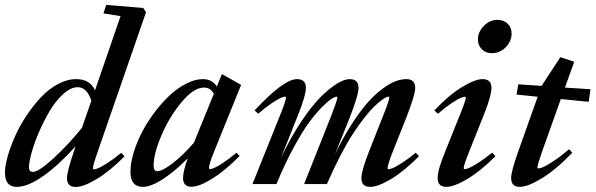

<svg xmlns="http://www.w3.org/2000/svg" viewBox="-25 -745 2410 777"><path d="M43 11.2Q-4.9 11.2 -4.9 -45.9Q-4.9 -73.7 6.1 -112.5Q17.1 -151.4 35.9 -193.6Q54.7 -235.8 82.3 -277.1Q109.9 -318.4 140.6 -351.3Q171.4 -384.3 209 -404.5Q246.6 -424.8 282.7 -424.8Q339.4 -424.8 359.4 -379.4L462.9 -679.7L393.6 -690.9L404.8 -725.1L554.7 -712.9L565.9 -695.3L370.6 -131.8Q351.1 -75.7 351.1 -63.5Q351.1 -59.6 355 -59.6Q360.8 -59.6 372.8 -64.5Q384.8 -69.3 409.9 -85.4Q435.1 -101.6 465.8 -126.5L479 -112.3Q419.4 -52.2 366.2 -20.3Q313 11.7 281.2 11.7Q246.1 11.7 246.1 -23.9Q246.1 -50.8 273.9 -131.8L281.2 -153.3Q212.9 -77.1 150.4 -33Q87.9 11.2 43 11.2ZM92.3 -67.9Q92.3 -49.3 107.9 -49.3Q131.8 -49.3 191.9 -104.7Q252 -160.2 306.6 -227.5L344.7 -337.4Q326.7 -392.1 290 -392.1Q261.7 -392.1 231.4 -365Q201.2 -337.9 177 -297.4Q152.8 -256.8 133.3 -211.7Q113.8 -166.5 103 -127.7Q92.3 -88.9 92.3 -67.9Z M553.2 11.2Q502.9 11.2 502.9 -49.8Q502.9 -85 515.9 -127.7Q528.8 -170.4 550.3 -211.4Q571.8 -252.4 601.3 -291.5Q630.9 -330.6 662.6 -359.9Q694.3 -389.2 729.5 -407Q764.6 -424.8 795.4 -424.8Q834 -424.8 852.5 -394.5L873 -445.3L950.7 -401.4L841.8 -132.3Q820.8 -81.1 820.8 -64.9Q820.8 -60.5 824.2 -60.5Q830.1 -60.5 841.6 -65.2Q853 -69.8 877.4 -85.7Q901.9 -101.6 932.1 -127L944.8 -113.8Q884.8 -53.2 832.8 -21.2Q780.8 10.7 750 10.7Q715.8 10.7 715.8 -24.4Q715.8 -51.8 734.9 -104.5Q685.1 -53.7 635.7 -21.2Q586.4 11.2 553.2 11.2ZM596.7 -74.7Q596.7 -52.2 611.3 -52.2Q632.3 -52.2 674.6 -85Q716.8 -117.7 759.8 -167.5L840.3 -365.2Q827.6 -390.6 800.3 -390.6Q758.8 -390.6 709.5 -331.3Q660.2 -272 628.4 -197.3Q596.7 -122.6 596.7 -74.7Z M996.6 0 1107.9 -277.3Q1132.3 -337.9 1132.3 -349.6Q1132.3 -354 1128.4 -354Q1122.6 -354 1110.1 -348.4Q1097.7 -342.8 1073 -326.2Q1048.3 -309.6 1020 -284.7L1005.4 -298.3Q1123 -424.8 1177.2 -424.8Q1212.9 -424.8 1212.9 -389.2Q1212.9 -359.4 1182.6 -283.2L1112.3 -107.4Q1152.8 -191.4 1196 -255.9Q1239.3 -320.3 1275.6 -355.5Q1312 -390.6 1340.8 -407.7Q1369.6 -424.8 1390.1 -424.8Q1425.8 -424.8 1425.8 -389.2Q1425.8 -358.9 1387.2 -261.2L1331.1 -121.6Q1364.3 -189.9 1399.2 -243.9Q1434.1 -297.9 1463.9 -331.1Q1493.7 -364.3 1523.2 -386Q1552.7 -407.7 1575.7 -416.3Q1598.6 -424.8 1619.6 -424.8Q1655.3 -424.8 1655.3 -389.2Q1655.3 -360.4 1616.2 -261.2L1564.9 -132.3Q1543.5 -78.6 1543.5 -64Q1543.5 -60.1 1547.4 -60.1Q1553.2 -60.1 1564.9 -64.9Q1576.7 -69.8 1601.8 -85.7Q1627 -101.6 1657.7 -127L1670.4 -112.8Q1611.3 -52.7 1558.1 -20.8Q1504.9 11.2 1473.1 11.2Q1437.5 11.2 1437.5 -23.9Q1437.5 -53.7 1468.3 -131.8L1524.4 -273.9Q1550.3 -338.4 1550.3 -350.1Q1550.3 -354 1546.4 -354Q1543.5 -354 1536.4 -350.6Q1529.3 -347.2 1515.6 -336.7Q1502 -326.2 1485.8 -310.3Q1469.7 -294.4 1447.8 -266.4Q1425.8 -238.3 1402.8 -202.9Q1379.9 -167.5 1352.3 -114.7Q1324.7 -62 1297.9 0H1205.6L1314.5 -273.9Q1340.3 -340.8 1340.3 -350.1Q1340.3 -354 1336.4 -354Q1332 -354 1319.6 -346.9Q1307.1 -339.8 1282.7 -316.2Q1258.3 -292.5 1230.7 -256.3Q1203.1 -220.2 1166 -152.8Q1128.9 -85.4 1093.8 0Z M1964.8 -529.8Q1940.4 -529.8 1924.8 -545.7Q1909.2 -561.5 1909.2 -585.4Q1909.2 -616.2 1933.3 -640.4Q1957.5 -664.6 1987.8 -664.6Q2013.7 -664.6 2029.5 -649.2Q2045.4 -633.8 2045.4 -609.4Q2045.4 -578.6 2022 -554.2Q1998.5 -529.8 1964.8 -529.8ZM1781.2 11.2Q1746.1 11.2 1746.1 -24.4Q1746.1 -58.1 1776.9 -132.3L1835 -277.3Q1859.9 -338.4 1859.9 -349.1Q1859.9 -353.5 1856 -353.5Q1850.1 -353.5 1837.6 -348.1Q1825.2 -342.8 1800.5 -326.2Q1775.9 -309.6 1747.6 -284.7L1732.9 -297.9Q1789.1 -358.4 1843 -391.6Q1897 -424.8 1928.2 -424.8Q1963.9 -424.8 1963.9 -389.2Q1963.9 -357.9 1934.1 -283.2L1874 -132.3Q1851.6 -77.6 1851.6 -64.5Q1851.6 -60.5 1855 -60.5Q1861.3 -60.5 1873 -65.2Q1884.8 -69.8 1910.2 -85.9Q1935.5 -102.1 1966.8 -127.4L1980 -112.8Q1919.9 -52.7 1866.5 -20.8Q1813 11.2 1781.2 11.2Z M2078.6 11.2Q2043.5 11.2 2043.5 -24.4Q2043.5 -51.3 2072.3 -132.3L2150.9 -353.5L2065.4 -362.3L2072.3 -403.8L2166.5 -397.5L2167 -397.9L2242.7 -513.7L2298.8 -495.1L2261.2 -390.6L2364.7 -383.8L2357.4 -333L2244.6 -344.2L2170.4 -136.2Q2149.9 -78.6 2149.9 -67.4Q2149.9 -63.5 2153.8 -63.5Q2160.2 -63.5 2173.3 -68.8Q2186.5 -74.2 2215.1 -93Q2243.7 -111.8 2278.3 -141.1L2291 -127Q2226.6 -59.6 2168.9 -24.2Q2111.3 11.2 2078.6 11.2Z"/></svg>

Font: Elstob 18pt SemiBold
Style: Italic
Weight: 600
Italic angle: -20°
Designer: Peter S. Baker
Version: Version 1.015